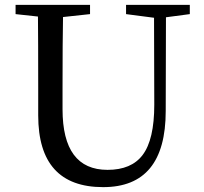

<svg xmlns="http://www.w3.org/2000/svg" viewBox="-20 -753 838 789"><path d="M760 -695 662 -682 661 -297Q661 16 404 16Q137 16 137 -279V-394Q137 -589 136 -685L44 -695V-733H350V-695L239 -683Q237 -588 237 -394V-304Q237 -55 422 -55Q520 -55 566 -116Q614 -179 614 -323L613 -680L498 -695V-733H760Z"/></svg>

Font: Source Han Serif TW Medium
Style: Regular
Weight: 500
Designer: Ryoko NISHIZUKA Ë•øÂ°öÊ∂ºÂ≠ê (kana & ideographs); Frank Grie√ühammer (Latin, Greek & Cyrillic); Wenlong ZHANG Âº†ÊñáÈæô 
Foundry: Adobe Systems Incorporated
Version: Version 1.000;PS 1;hotconv 16.6.53;makeotf.lib2.5.65590